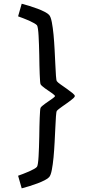

<svg xmlns="http://www.w3.org/2000/svg" viewBox="-20 -821 528 1041"><path d="M385.7 -300.3Q385.7 -296.4 379.4 -290Q373 -283.7 363.3 -276.4Q353.5 -269 341.8 -260.7Q330.1 -252.4 319.3 -244.9Q308.6 -237.3 300 -230.7Q291.5 -224.1 288.1 -219.7Q285.2 -215.8 283.4 -190.4Q281.7 -165 280 -128.4Q278.3 -91.8 276.1 -49.1Q273.9 -6.3 270.3 32.2Q266.6 70.8 261 100.1Q255.4 129.4 246.6 139.2Q239.3 147.5 222.2 156.2Q205.1 165 183.8 173.1Q162.6 181.2 139.6 188.2Q116.7 195.3 97.7 200.2L78.1 131.8Q90.3 127.4 106.4 121.3Q122.6 115.2 137.9 108.4Q153.3 101.6 165 95Q176.8 88.4 180.7 83Q183.6 78.6 185.8 63.5Q188 48.3 189.2 26.1Q190.4 3.9 191.4 -23.2Q192.4 -50.3 192.9 -78.4Q193.4 -106.4 193.8 -133.5Q194.3 -160.6 195.3 -182.4Q196.3 -204.1 197.3 -218.8Q198.2 -233.4 200.2 -236.8Q202.6 -241.2 209.2 -246.8Q215.8 -252.4 224.1 -258.5Q232.4 -264.6 241.9 -271Q251.5 -277.3 259.3 -283Q267.1 -288.6 272.5 -293Q277.8 -297.4 278.3 -300.3Q277.8 -302.7 272.5 -307.4Q267.1 -312 259.3 -317.6Q251.5 -323.2 241.9 -329.6Q232.4 -335.9 224.1 -342Q215.8 -348.1 209.2 -353.8Q202.6 -359.4 200.2 -363.8Q198.2 -367.2 197.3 -381.8Q196.3 -396.5 195.3 -418.2Q194.3 -439.9 193.8 -467Q193.4 -494.1 192.9 -522.2Q192.4 -550.3 191.4 -577.4Q190.4 -604.5 189.2 -626.7Q188 -648.9 185.8 -664.1Q183.6 -679.2 180.7 -683.6Q176.8 -688.5 165 -695.3Q153.3 -702.1 137.9 -709Q122.6 -715.8 106.4 -721.9Q90.3 -728 78.1 -732.4L97.7 -800.8Q116.7 -795.9 139.6 -788.8Q162.6 -781.7 183.8 -773.7Q205.1 -765.6 222.2 -756.8Q239.3 -748 246.6 -739.7Q255.4 -730 261 -700.7Q266.6 -671.4 270.3 -632.8Q273.9 -594.2 276.1 -551.5Q278.3 -508.8 280 -472.2Q281.7 -435.5 283.4 -410.2Q285.2 -384.8 288.1 -380.9Q293 -374 308.8 -363Q324.7 -352.1 341.8 -339.8Q358.9 -327.6 372.3 -316.9Q385.7 -306.2 385.7 -300.3Z"/></svg>

Font: Andika Afr
Style: Regular
Weight: 400
Designer: Victor Gaultney, Annie Olsen, Julie Remington, Don Collingsworth, Eric Hays, Becca Hirsbrunner
Foundry: SIL International
Version: Version 5.000